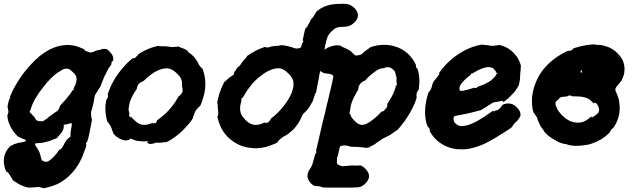

<svg xmlns="http://www.w3.org/2000/svg" viewBox="-22 -725 3324 1010"><path d="M324 -488Q334 -489 345 -488Q376 -486 404 -473Q413 -470 421 -465L424 -462Q423 -461 425 -459Q427 -457 433 -456Q436 -455 441.5 -452Q447 -449 453 -449Q461 -448 464 -451Q467 -452 468 -452Q469 -451 473 -454Q475 -455 476.5 -455.5Q478 -456 480 -457Q482 -458 483 -458Q484 -458 486 -459L495 -462H497Q498 -462 501 -462Q509 -463 509 -465Q509 -465 511.5 -465.5Q514 -466 514 -466.5Q514 -467 516.5 -467Q519 -467 519 -467.5Q519 -468 523 -467.5Q527 -467 527 -468Q527 -469 528.5 -468Q530 -467 532.5 -467Q535 -467 536 -468Q536 -468 537 -467.5Q538 -467 539.5 -466Q541 -465 543 -464Q545 -463 547 -461Q549 -459 551 -457Q574 -437 574 -415Q574 -403 570 -403Q565 -404 564 -389Q564 -384 553 -371Q546 -361 540 -348Q539 -345 536 -339Q524 -319 522 -310Q521 -309 519.5 -304Q518 -299 515 -293Q506 -267 503 -264Q501 -263 499.5 -260Q498 -257 495.5 -253.5Q493 -250 490.5 -245.5Q488 -241 484 -235Q477 -225 477 -222Q477 -221 475.5 -215Q474 -209 473.5 -204.5Q473 -200 472.5 -197Q472 -194 471 -189Q467 -167 459 -143Q456 -134 457 -125Q458 -115 459 -105Q460 -99 461 -99Q462 -99 461.5 -96.5Q461 -94 461 -90.5Q461 -87 459.5 -82Q458 -77 457 -69Q456 -61 454.5 -56Q453 -51 452 -45Q450 -29 443 -1Q438 21 436 20Q435 19 433 23Q432 26 431 29Q430 35 432 35Q433 34 432.5 35Q432 36 432 39Q431 50 419 78Q416 86 414 92Q399 130 374 164Q352 193 327 213Q313 224 308 227Q303 229 301 231Q293 237 278 244Q260 252 242 257Q228 261 215 264Q212 264 209 264.5Q206 265 204.5 264.5Q203 264 203 264Q203 263 196 262Q192 261 188 260Q177 258 172 259Q164 261 146 261Q135 261 133 262Q127 263 108 257Q85 249 68 238Q44 224 44 220Q44 217 38 210Q34 205 34 202Q33 201 30 196.5Q27 192 27 192Q27 192 23 186Q21 184 20.5 184.5Q20 185 19 183Q16 177 13 179L10 175Q4 163 2 152Q-3 132 -2 116Q0 83 20 57Q33 41 36.5 41Q40 41 46 37Q53 32 57 32Q59 32 66 29Q78 25 84 25Q87 25 89 24Q91 23 97 22.5Q103 22 107.5 20Q112 18 114 16Q116 14 111 10Q109 8 106 8Q106 8 101.5 6Q97 4 94 3Q91 3 84 -2Q82 -3 78 -4L74 -6L68 -11Q54 -26 49 -33Q37 -49 29 -68Q19 -90 17 -113Q16 -119 16.5 -120Q17 -121 18 -121Q19 -121 19.5 -123Q20 -125 20 -127.5Q20 -130 20 -130Q23 -130 22 -141L21 -147Q20 -147 20 -153L19 -160L18 -159L17 -157Q17 -157 18 -164Q19 -171 19 -174Q21 -185 27 -203L28 -208L29 -206V-204L30 -205Q31 -206 31.5 -209Q32 -212 31 -212Q30 -212 30 -212Q30 -215 39 -236Q47 -254 58 -273Q96 -341 151 -397Q173 -419 175 -419Q175 -419 176 -420Q177 -423 196 -437Q239 -470 285 -482Q303 -487 324 -488ZM337 -363Q321 -367 302 -356Q298 -353 296 -352Q283 -346 263 -329Q244 -312 225 -291Q217 -281 206 -267Q183 -238 179 -231Q179 -229 173 -220.5Q167 -212 165 -208.5Q163 -205 159 -198Q150 -182 146 -169Q139 -152 138 -145L137 -143Q136 -145 135 -143Q134 -141 134 -138Q134 -135 135 -133.5Q136 -132 139.5 -129.5Q143 -127 143 -126.5Q143 -126 151 -117L160 -108L164 -101Q168 -92 173 -91Q175 -91 176 -90Q178 -87 197 -87Q203 -87 206 -88L209 -90L210 -91Q212 -92 212 -92.5Q212 -93 214 -94L215 -95L219 -97Q223 -99 224 -100L225 -101H224L226 -102Q233 -107 233 -108L232 -107Q231 -107 233 -109L238 -112Q254 -123 271 -136L274 -139Q274 -138 274 -138Q275 -136 282 -144Q284 -146 284 -147Q284 -148 285 -149Q290 -152 288 -155Q288 -155 290 -158Q294 -162 292 -166Q292 -167 301 -177Q323 -199 345 -228Q353 -239 360 -250Q361 -252 362 -252Q364 -251 366 -254Q367 -257 365 -257Q365 -258 368 -266Q378 -284 380 -300Q381 -303 381 -309Q381 -315 380 -318Q378 -330 363 -344Q346 -361 337 -363ZM352 -77Q350 -77 349.5 -77Q349 -77 338 -73.5Q327 -70 323 -70Q315 -70 313 -68Q312 -67 312.5 -64.5Q313 -62 314 -61Q315 -60 314.5 -59.5Q314 -59 313 -56Q313 -52 311 -45Q309 -39 307 -36Q300 -23 290 -13Q283 -7 282 -5Q281 -3 281.5 -2.5Q282 -2 281 -1.5Q280 -1 278 0.5Q276 2 272.5 3.5Q269 5 263 7Q236 19 211 24Q195 28 176 28Q164 28 163 31Q162 33 162 35Q163 39 171 51Q185 71 189 87Q191 92 193 102Q195 112 196 114Q198 119 207 123Q220 129 230 124Q240 120 255 105Q274 87 288 65L291 61L292 62Q295 64 298 58Q299 57 299.5 56.5Q300 56 300 56Q302 57 305 51L306 49L308 48Q309 45 310 42L313 38L316 32Q317 29 317 29L319 25Q319 25 320 25Q321 24 321 23.5Q321 23 321.5 22.5Q322 22 322 22V21Q323 20 323.5 20Q324 20 324.5 18.5Q325 17 325 17Q325 17 326 15Q326 14 327 13Q327 13 327 13Q327 13 327 12H328L329 11Q330 9 330 8.5Q330 8 331 8Q332 8 332 7L333 6L335 5L336 4Q336 2 337 3L338 2L339 1Q339 3 340 1Q341 0 342 -2V-4L343 -2Q343 0 343.5 -1Q344 -2 344 -3Q344 -4 344.5 -4Q345 -4 345 -3Q345 -2 346 -3Q350 -6 349 -14Q348 -18 348.5 -21Q349 -24 349.5 -30Q350 -36 352 -46Q356 -65 356 -72Q356 -76 352 -77Z M802 -482Q810 -484 812 -483Q815 -481 822 -482Q827 -482 827.5 -481.5Q828 -481 838 -481.5Q848 -482 850.5 -481.5Q853 -481 858.5 -480.5Q864 -480 868 -479Q890 -476 891 -478Q892 -479 893.5 -478.5Q895 -478 898 -478L900 -479Q900 -479 901 -479Q906 -478 908.5 -478Q911 -478 910 -480Q909 -481 910 -481Q911 -483 931 -474Q936 -472 940 -471Q950 -467 961 -460Q965 -457 966 -457V-456Q965 -456 965 -456Q965 -454 971 -449Q983 -441 990 -434Q997 -428 1003 -420Q1005 -416 1010 -410Q1015 -404 1018 -398Q1021 -392 1022 -389.5Q1023 -387 1024.5 -384.5Q1026 -382 1028 -379.5Q1030 -377 1032 -374.5Q1034 -372 1034.5 -372Q1035 -372 1036 -371Q1037 -369 1039 -367Q1041 -365 1041.5 -365Q1042 -365 1044 -362Q1047 -355 1050 -343Q1060 -308 1058 -271Q1056 -238 1045 -205Q1036 -175 1031 -169Q1030 -167 1030 -166.5Q1030 -166 1029 -166Q1027 -166 1020 -158Q1017 -154 1012 -149Q1005 -142 1003 -133Q998 -120 994 -111Q993 -108 993 -105.5Q993 -103 991 -101Q989 -95 979 -83Q975 -78 970 -72Q965 -66 961 -62Q941 -40 930 -30Q912 -14 895 -2Q870 16 855 22Q851 24 850 23Q849 22 846 22.5Q843 23 842 23Q841 23 837 24Q825 26 813 26Q807 26 807 26L806 25Q805 25 802 25Q799 25 797 26Q795 27 795 27Q795 27 794.5 27.5Q794 28 794 27Q793 27 793 28Q793 28 784.5 30Q776 32 773 32Q772 32 769 32H766L763 31H762Q761 30 758 29Q756 29 756 29L755 27L752 28L754 27Q756 26 755.5 25Q755 24 752 24H748L753 22Q757 20 757 19Q757 17 746 18Q738 19 729 19Q714 18 700 16Q685 13 670 6Q664 3 661 5Q660 6 660 8Q660 9 660 9Q660 9 659 9Q658 9 657 10Q656 11 655 11Q654 11 653.5 11.5Q653 12 651.5 12Q650 12 646 13Q640 14 636 14Q635 13 633 13Q625 12 622 10Q614 7 613 7Q613 7 609 5Q605 3 604 2.5Q603 2 600 -1Q592 -7 591 -6Q591 -6 592 -4L587 -9Q579 -17 571 -27L572 -28L574 -27Q574 -29 568 -39L567 -41L566 -47Q564 -51 564 -51.5Q564 -52 563 -55Q562 -58 559 -62.5Q556 -67 556 -68Q553 -73 552 -73Q551 -73 550 -76Q548 -83 544 -83Q543 -83 542 -86Q539 -97 536 -113Q528 -155 537 -198Q538 -203 539 -203Q542 -204 544 -210Q545 -214 545.5 -214.5Q546 -215 546 -215.5Q546 -216 546 -219Q547 -225 545 -225Q544 -225 544 -225Q544 -228 550 -245Q575 -313 630 -375Q645 -392 662 -407Q677 -420 677 -420Q678 -420 678 -418.5Q678 -417 679 -417Q681 -417 685 -420Q687 -422 687 -421Q687 -420 688 -420Q691 -421 692 -424Q693 -426 697 -429Q703 -434 705 -438Q706 -440 712 -444Q755 -471 802 -482ZM861 -365Q854 -366 847 -365Q824 -364 790 -345Q777 -337 760 -323Q750 -316 739 -304Q730 -296 725 -295Q722 -295 718 -292Q716 -290 714 -289Q711 -287 707 -282.5Q703 -278 703 -275Q703 -275 701 -272Q699 -267 699 -263Q699 -259 694 -252Q684 -239 674 -219Q658 -188 655 -157Q653 -146 658 -130Q660 -124 659 -124Q657 -124 657 -120.5Q657 -117 659 -113Q662 -106 665 -107Q666 -107 666 -110V-113L668 -111Q677 -99 687 -91Q702 -77 712 -73Q730 -65 754 -70Q766 -72 778 -78Q781 -79 782 -79L781 -78Q780 -76 781 -76Q784 -75 788 -77H791Q790 -76 792 -77Q795 -77 797 -78.5Q799 -80 799 -81Q799 -82 800 -83Q806 -87 803 -90Q802 -91 802.5 -91Q803 -91 806 -93Q830 -110 854 -133Q891 -170 914 -212Q918 -218 919 -220Q920 -223 921 -222Q922 -221 923.5 -221.5Q925 -222 927 -225L928 -227L932 -232L933 -233L937 -239Q938 -240 938 -245Q938 -250 938.5 -253Q939 -256 938 -256Q937 -256 938 -257Q940 -265 936 -265Q935 -265 935 -267Q936 -272 936 -281Q936 -290 935 -295Q933 -307 926 -319Q920 -328 907 -340Q883 -364 861 -365Z M1804 -704Q1826 -700 1844 -681Q1859 -665 1861 -648Q1861 -640 1859 -632Q1854 -617 1838 -603Q1823 -589 1805 -586Q1797 -584 1782 -584Q1757 -583 1746.5 -578.5Q1736 -574 1719 -557Q1708 -545 1703 -535Q1696 -521 1689 -487Q1687 -478 1685.5 -469.5Q1684 -461 1683 -456Q1682 -451 1680.5 -443.5Q1679 -436 1678 -433Q1674 -405 1670 -396Q1670 -394 1668 -392Q1666 -390 1665 -383Q1663 -375 1665 -373Q1666 -371 1665 -363Q1664 -360 1663 -354Q1662 -348 1660.5 -343Q1659 -338 1657.5 -328.5Q1656 -319 1655 -313Q1654 -307 1652.5 -299Q1651 -291 1650 -287.5Q1649 -284 1648 -278.5Q1647 -273 1646 -268Q1645 -263 1644.5 -258.5Q1644 -254 1643 -251.5Q1642 -249 1642 -244Q1640 -236 1637 -233Q1635 -231 1632 -220Q1626 -199 1623 -192Q1622 -191 1620 -187.5Q1618 -184 1615 -179Q1611 -170 1599 -153Q1590 -141 1574 -127Q1569 -122 1567 -116Q1563 -105 1559 -98Q1557 -95 1555 -91Q1550 -80 1546 -76Q1545 -74 1543 -71Q1541 -68 1538.5 -65Q1536 -62 1534 -59Q1530 -53 1519 -42Q1498 -23 1491 -19Q1488 -17 1485 -15Q1482 -13 1478.5 -11Q1475 -9 1473 -8Q1471 -7 1468 -5.5Q1465 -4 1462.5 -1.5Q1460 1 1458 2Q1443 13 1439 21Q1438 22 1438 23Q1438 24 1437.5 24Q1437 24 1435 26Q1428 30 1409 37Q1388 45 1373 49Q1332 58 1296 53Q1281 51 1276 50Q1271 48 1269 48Q1250 45 1224 31Q1185 10 1159 -24Q1139 -51 1128 -86Q1124 -100 1122 -110Q1122 -113 1121.5 -114Q1121 -115 1122.5 -115Q1124 -115 1124.5 -116.5Q1125 -118 1125 -120.5Q1125 -123 1125.5 -123.5Q1126 -124 1126 -127.5Q1126 -131 1126 -131V-138Q1125 -140 1125 -146.5Q1125 -153 1124 -155.5Q1123 -158 1123 -167Q1124 -179 1122 -181L1121 -182V-187Q1124 -207 1132 -233Q1142 -263 1157 -292Q1159 -295 1159.5 -296Q1160 -297 1161 -296Q1164 -296 1167 -301Q1169 -304 1170 -304Q1172 -303 1174 -308Q1175 -310 1176 -310Q1177 -310 1178.5 -311.5Q1180 -313 1180.5 -313Q1181 -313 1182.5 -315Q1184 -317 1184.5 -317Q1185 -317 1185.5 -317.5Q1186 -318 1186 -318Q1187 -318 1192 -322Q1195 -325 1196 -325Q1197 -325 1198 -326Q1199 -327 1199.5 -327Q1200 -327 1200 -327.5Q1200 -328 1201 -328Q1202 -328 1203 -329Q1204 -330 1204 -329.5Q1204 -329 1205.5 -330.5Q1207 -332 1208 -333L1207 -334L1208 -335Q1209 -337 1208 -337Q1207 -337 1208 -338V-339V-340Q1211 -342 1211 -346Q1211 -347 1213 -349Q1215 -351 1215 -351.5Q1215 -352 1217.5 -355Q1220 -358 1220 -359Q1220 -360 1221 -360.5Q1222 -361 1221.5 -361.5Q1221 -362 1227 -369L1234 -376L1235 -377Q1237 -378 1237.5 -378Q1238 -378 1239.5 -380Q1241 -382 1243 -384.5Q1245 -387 1245 -388Q1245 -388 1246 -389.5Q1247 -391 1247 -391.5Q1247 -392 1249.5 -394.5Q1252 -397 1252 -397.5Q1252 -398 1254.5 -401Q1257 -404 1257 -405Q1257 -406 1262 -410Q1267 -414 1268 -416.5Q1269 -419 1272 -421Q1278 -426 1276 -428Q1275 -429 1280 -432Q1324 -463 1371 -478L1375 -479V-478Q1376 -475 1382 -476Q1384 -477 1384 -476Q1384 -473 1401 -479Q1403 -479 1404 -480Q1408 -482 1447 -485Q1454 -486 1455 -487Q1456 -488 1463 -487Q1488 -485 1515 -476Q1527 -471 1535 -470Q1545 -469 1555 -472Q1559 -473 1562 -479Q1565 -485 1567 -497Q1567 -499 1569 -499Q1571 -499 1573 -506Q1573 -508 1573 -510.5Q1573 -513 1572.5 -513Q1572 -513 1571 -512Q1570 -511 1570 -512Q1570 -512 1578 -550Q1580 -562 1586 -578V-580L1587 -578Q1587 -577 1588 -577Q1590 -578 1592 -583L1594 -585L1598 -592L1600 -597L1609 -611L1611 -617L1610 -615L1611 -618Q1617 -628 1618 -628Q1618 -628 1617 -626L1616 -624L1617 -626Q1619 -627 1622.5 -632Q1626 -637 1626 -637H1627Q1627 -638 1628.5 -640Q1630 -642 1630 -643Q1630 -644 1631 -646Q1635 -649 1634 -651Q1634 -652 1637 -655Q1641 -659 1641 -661Q1641 -663 1642.5 -664.5Q1644 -666 1651 -671Q1676 -690 1711 -699Q1727 -703 1748 -704Q1757 -704 1757.5 -704.5Q1758 -705 1779 -705Q1800 -705 1804 -704ZM1453 -365Q1449 -366 1441 -366Q1427 -366 1409 -360Q1400 -357 1390 -352Q1376 -345 1364 -336.5Q1352 -328 1345 -322Q1341 -319 1335 -314Q1318 -300 1304 -283Q1301 -278 1297 -274Q1293 -269 1280 -252Q1277 -247 1267 -231Q1263 -226 1260.5 -220.5Q1258 -215 1256.5 -213.5Q1255 -212 1255 -211Q1254 -209 1253 -210.5Q1252 -212 1249.5 -209Q1247 -206 1248 -200Q1248 -195 1247 -191Q1244 -180 1242 -170Q1241 -164 1241 -155Q1241 -137 1247 -124Q1253 -111 1269 -94Q1279 -84 1289 -78Q1302 -70 1316 -68Q1328 -67 1340 -70Q1352 -72 1366 -79Q1372 -81 1372 -81Q1372 -81 1372 -80Q1372 -79 1374.5 -78.5Q1377 -78 1379 -79L1381 -80Q1381 -79 1386 -80Q1393 -83 1393 -86Q1393 -87 1394 -88Q1401 -92 1401 -97Q1401 -100 1407 -104Q1436 -126 1463 -158.5Q1490 -191 1506 -223Q1523 -258 1522 -285Q1522 -295 1519 -304Q1513 -323 1488 -345Q1469 -362 1453 -365Z M1989 -489Q2029 -491 2064 -478Q2091 -469 2116 -449Q2126 -441 2136 -430Q2148 -416 2156 -403Q2158 -399 2161 -393.5Q2164 -388 2165.5 -384Q2167 -380 2166.5 -380Q2166 -380 2166 -376.5Q2166 -373 2167 -371Q2168 -368 2169.5 -367Q2171 -366 2172 -366Q2172 -365 2174 -363Q2180 -349 2183 -322Q2185 -302 2184 -287Q2182 -250 2178 -250Q2177 -250 2172 -239L2169 -233V-227Q2168 -216 2169.5 -216Q2171 -216 2169 -208.5Q2167 -201 2162.5 -189Q2158 -177 2152 -166Q2149 -159 2147 -155Q2145 -151 2137 -136Q2133 -129 2130 -124Q2123 -112 2108 -90Q2079 -50 2064 -38Q2062 -36 2058.5 -35Q2055 -34 2052.5 -31.5Q2050 -29 2048.5 -28Q2047 -27 2045 -25L2043 -24Q2044 -26 2044 -26Q2043 -26 2037 -20Q2029 -14 2028 -14Q2027 -14 2022 -11Q2017 -8 2012.5 -6Q2008 -4 2002 -1Q1995 3 1992 4Q1988 6 1982 11Q1973 18 1963 23Q1960 25 1957 28Q1947 36 1940 39L1936 41L1928 45Q1924 46 1922 47L1921 48H1923L1925 49Q1924 50 1909.5 52Q1895 54 1895 54Q1894 54 1897 53Q1900 52 1899.5 51.5Q1899 51 1892 51L1882 50L1870 49Q1859 48 1855.5 47.5Q1852 47 1847 47.5Q1842 48 1838 47.5Q1834 47 1831 47Q1825 48 1814 44Q1800 40 1793 40Q1783 40 1775 42Q1774 43 1771 43Q1768 43 1767 46Q1763 54 1757 87Q1755 95 1754 97.5Q1753 100 1751 103Q1750 107 1751 112Q1751 115 1750.5 121.5Q1750 128 1751 132Q1752 140 1758 142Q1761 142 1762 143Q1763 146 1768 146Q1769 146 1769 146.5Q1769 147 1774 148Q1781 151 1797 148Q1799 148 1807.5 147.5Q1816 147 1818 146Q1820 145 1866 146Q1871 146 1869 145L1871 144Q1888 149 1903 166Q1924 189 1918 212Q1914 226 1901 239Q1893 248 1884 253Q1870 261 1850 261Q1840 262 1760 262Q1680 262 1677 261Q1674 261 1674 260Q1674 259 1666 257Q1654 254 1645 254Q1633 254 1630 252Q1611 242 1600 220Q1590 200 1601 176Q1605 169 1612 158Q1618 149 1621 140Q1625 124 1627 119Q1628 116 1634 93L1636 85H1637Q1640 85 1641 79Q1643 75 1641 69V66L1644 53Q1647 39 1649 32Q1657 -5 1659 -11Q1666 -41 1670 -59Q1673 -71 1677 -89Q1681 -104 1689 -136Q1692 -152 1694 -160Q1696 -168 1698 -176.5Q1700 -185 1703 -196Q1712 -232 1712 -236Q1713 -238 1715.5 -248.5Q1718 -259 1720 -267Q1722 -274 1724 -286Q1728 -301 1730 -315Q1732 -323 1730 -327Q1729 -330 1722 -333Q1714 -337 1697 -338Q1686 -339 1678 -342Q1671 -346 1662 -352Q1655 -357 1648 -366Q1640 -377 1637 -388Q1636 -391 1636.5 -398Q1637 -405 1638 -409Q1642 -426 1658 -442Q1679 -462 1702 -474Q1718 -482 1735 -485Q1749 -488 1763 -486Q1771 -485 1771 -484Q1771 -481 1779 -479L1780 -478L1791 -473Q1799 -470 1809 -464Q1813 -462 1816 -460Q1822 -458 1834 -445Q1844 -436 1846 -434Q1851 -432 1855 -433Q1857 -434 1857.5 -433.5Q1858 -433 1860.5 -433.5Q1863 -434 1864.5 -435Q1866 -436 1866 -435.5Q1866 -435 1867 -435Q1868 -435 1868.5 -435.5Q1869 -436 1870.5 -436.5Q1872 -437 1873.5 -437.5Q1875 -438 1877 -438Q1881 -439 1885 -444Q1887 -446 1889 -447.5Q1891 -449 1891 -449.5Q1891 -450 1893 -451Q1895 -452 1895.5 -453.5Q1896 -455 1899 -456Q1905 -460 1905 -461Q1905 -462 1910.5 -464.5Q1916 -467 1917.5 -469Q1919 -471 1918 -472Q1922 -475 1937 -480Q1964 -488 1989 -489ZM2029 -370Q2026 -371 2019.5 -371.5Q2013 -372 2012.5 -371.5Q2012 -371 2009 -371Q2003 -371 2002 -368Q2002 -367 1992 -366Q1988 -366 1983 -365Q1965 -360 1945 -344Q1923 -328 1911 -315Q1908 -312 1900 -303Q1892 -297 1892 -298Q1892 -299 1891 -299Q1888 -298 1884 -293L1882 -292L1878 -290Q1869 -281 1866 -272Q1865 -269 1864 -266Q1862 -261 1863 -259Q1864 -257 1862.5 -254Q1861 -251 1858 -246.5Q1855 -242 1854 -240Q1853 -238 1850 -232Q1840 -216 1830 -191Q1822 -169 1819 -141Q1818 -136 1817 -136L1816 -130Q1816 -129 1816 -128Q1817 -127 1818.5 -126.5Q1820 -126 1820 -126Q1820 -124 1825 -112Q1827 -107 1836 -97Q1854 -77 1866 -72Q1873 -68 1883 -68Q1892 -68 1904 -73Q1924 -82 1950 -104Q1968 -119 1982 -135L1985 -139L1986 -138Q1989 -136 1993 -140Q1995 -142 1995 -142Q1996 -140 2001 -146Q2019 -166 2014 -166Q2014 -166 2015 -168.5Q2016 -171 2016 -173Q2016 -175 2015 -175L2014 -176L2019 -184Q2035 -208 2045 -229Q2052 -245 2056 -256Q2060 -270 2060 -274L2061 -276L2062 -275L2063 -273L2064 -275Q2065 -277 2065.5 -280Q2066 -283 2064.5 -290Q2063 -297 2064 -308V-319L2062 -323Q2060 -328 2060 -330Q2060 -332 2059 -336Q2057 -341 2056 -347Q2054 -352 2044 -361Q2035 -368 2029 -370Z M2504 -489Q2512 -491 2515 -490Q2517 -489 2523.5 -489Q2530 -489 2533 -488Q2536 -487 2538.5 -487.5Q2541 -488 2541 -487.5Q2541 -487 2545 -487Q2553 -485 2556 -485Q2557 -484 2559 -484Q2561 -484 2564 -484Q2567 -484 2569.5 -484Q2572 -484 2574 -484Q2576 -484 2576 -484Q2576 -484 2577.5 -484Q2579 -484 2582 -485Q2585 -486 2588.5 -486Q2592 -486 2592.5 -486.5Q2593 -487 2594 -487Q2597 -486 2600 -487Q2602 -487 2601.5 -488Q2601 -489 2602 -489Q2603 -489 2611 -487Q2654 -476 2684 -442Q2697 -428 2702 -419Q2709 -406 2714 -393Q2719 -380 2718 -373Q2717 -370 2717 -366Q2718 -361 2715 -342Q2714 -334 2714 -324Q2714 -314 2713.5 -312.5Q2713 -311 2713 -307Q2713 -303 2711.5 -298.5Q2710 -294 2710 -290Q2710 -284 2706 -275Q2695 -255 2684 -241Q2657 -211 2637 -196Q2634 -193 2632 -192Q2630 -191 2626.5 -189Q2623 -187 2622.5 -187Q2622 -187 2624 -190.5Q2626 -194 2625.5 -194.5Q2625 -195 2622 -195Q2619 -195 2617 -194L2616 -193V-194L2611 -193H2610Q2607 -192 2606 -192Q2605 -192 2600 -190.5Q2595 -189 2587.5 -188.5Q2580 -188 2574 -186Q2566 -183 2564 -181Q2561 -178 2550 -172Q2542 -167 2538.5 -164.5Q2535 -162 2532 -160.5Q2529 -159 2527 -157.5Q2525 -156 2521 -154Q2517 -152 2515.5 -150.5Q2514 -149 2511 -147Q2504 -144 2490 -141Q2487 -140 2471 -136Q2442 -128 2392 -119Q2374 -116 2369 -114Q2365 -111 2364 -104Q2363 -100 2364 -96Q2365 -82 2377 -73Q2385 -66 2394 -63Q2405 -61 2421 -63Q2436 -65 2454 -72Q2474 -80 2495 -92Q2533 -114 2566 -139Q2569 -141 2570 -140.5Q2571 -140 2575 -140Q2579 -140 2582.5 -142Q2586 -144 2586 -144Q2588 -143 2593 -146Q2595 -147 2596 -147Q2601 -147 2601 -150Q2601 -151 2604 -152Q2608 -154 2608 -157Q2608 -158 2612 -160Q2617 -163 2617 -168Q2618 -172 2622 -174Q2634 -180 2650 -181Q2665 -181 2677 -175Q2688 -170 2697 -160Q2714 -143 2716 -126Q2717 -115 2713 -110Q2711 -108 2709 -103.5Q2707 -99 2704.5 -96.5Q2702 -94 2699.5 -90.5Q2697 -87 2693 -84Q2689 -81 2688 -80Q2684 -76 2680 -71Q2679 -69 2677 -66Q2674 -62 2675 -62L2667 -53Q2662 -49 2628 -27Q2620 -23 2611 -17Q2594 -5 2570 8Q2546 22 2523 33Q2486 49 2448 57Q2422 62 2394 60Q2383 60 2383 59.5Q2383 59 2376 59Q2340 54 2310 37Q2285 23 2268 5Q2251 -12 2240 -33Q2237 -38 2238 -39Q2239 -40 2239 -42Q2237 -52 2232 -55Q2230 -57 2229 -57Q2229 -56 2228.5 -57.5Q2228 -59 2227 -61.5Q2226 -64 2225 -66.5Q2224 -69 2223 -72Q2222 -75 2221 -78Q2217 -93 2216 -107Q2215 -112 2214.5 -117Q2214 -122 2214 -135.5Q2214 -149 2215 -159Q2219 -200 2231 -235Q2235 -244 2235 -244H2236Q2237 -244 2238 -244Q2239 -245 2243 -253Q2245 -259 2247.5 -264Q2250 -269 2251 -275Q2255 -294 2268 -307Q2273 -312 2278.5 -320.5Q2284 -329 2285 -329Q2286 -330 2287 -332Q2287 -333 2288 -335Q2289 -337 2289.5 -339Q2290 -341 2289 -341Q2287 -342 2290 -345Q2346 -422 2429 -463Q2465 -481 2504 -489ZM2550 -372Q2539 -372 2531 -370Q2515 -366 2500 -359Q2487 -353 2476 -346Q2469 -342 2466 -340.5Q2463 -339 2461.5 -338Q2460 -337 2460 -337Q2460 -337 2460 -338.5Q2460 -340 2460 -340Q2456 -340 2456 -335Q2456 -333 2446 -325Q2421 -306 2405 -285Q2398 -276 2396 -268Q2395 -265 2395 -258.5Q2395 -252 2396 -250Q2398 -245 2416 -248Q2433 -251 2471 -263Q2477 -264 2477 -263Q2477 -262 2480 -262Q2484 -261 2488 -265Q2490 -266 2487 -267L2495 -270Q2542 -286 2565 -305Q2575 -314 2583 -323Q2588 -331 2589 -335Q2589 -337 2590.5 -336.5Q2592 -336 2593 -336Q2596 -338 2595 -339Q2595 -340 2593.5 -340Q2592 -340 2591 -339.5Q2590 -339 2590 -341Q2589 -346 2582 -355Q2575 -364 2569 -368Q2566 -369 2562.5 -370Q2559 -371 2550 -372Z M3092 -491Q3101 -491 3104 -491Q3108 -491 3114 -490Q3121 -490 3121 -489Q3124 -486 3127 -488Q3127 -489 3129 -489Q3131 -489 3134 -489Q3145 -488 3166 -481Q3185 -476 3204 -464Q3216 -455 3225 -446Q3244 -427 3254 -407Q3259 -396 3261 -384Q3265 -365 3262 -344Q3261 -332 3254 -316Q3249 -302 3239 -290Q3237 -288 3233.5 -284Q3230 -280 3226 -275Q3213 -261 3215 -250Q3217 -244 3225 -226Q3231 -212 3234 -197Q3237 -179 3238 -160Q3238 -148 3237 -139Q3235 -121 3233 -116Q3230 -102 3225 -90Q3218 -72 3208 -58Q3207 -56 3205 -53.5Q3203 -51 3202 -49.5Q3201 -48 3201 -49Q3200 -50 3195 -45Q3190 -40 3190 -36Q3190 -33 3178 -21Q3163 -6 3140 8Q3118 21 3092 30Q3069 38 3051 39Q3048 40 3043 40Q3025 43 3000 42Q2984 41 2971 38Q2961 36 2959 34Q2957 32 2954 32L2953 33Q2953 34 2952.5 33.5Q2952 33 2947 32Q2922 28 2889 7Q2888 6 2886 5Q2884 4 2882 3Q2880 2 2879 1Q2869 -6 2861 -12Q2858 -16 2851 -22Q2839 -33 2839 -36Q2838 -40 2832 -47Q2826 -54 2820 -64Q2818 -67 2817 -71Q2816 -75 2814 -78Q2810 -84 2807 -93Q2805 -101 2804 -104Q2802 -112 2800 -112Q2799 -112 2799 -112L2797 -116L2796 -117L2792 -123L2791 -125Q2789 -130 2787 -132L2786 -133V-132L2785 -130Q2784 -132 2780 -150Q2779 -156 2777 -171Q2777 -177 2776.5 -192Q2776 -207 2777 -214Q2781 -253 2796 -290Q2804 -311 2816 -331Q2863 -407 2955 -453Q2968 -459 2968 -458Q2968 -457 2970.5 -457Q2973 -457 2975 -458Q2977 -459 2977 -458L2983 -460Q2984 -461 2985.5 -462Q2987 -463 2989 -464Q2991 -465 2991 -467L2990 -469L2995 -470Q2999 -472 3005 -474Q3015 -477 3035 -482Q3063 -489 3092 -491ZM3040 -354Q3040 -355 3039 -355Q3036 -356 3033 -352Q3032 -350 3032.5 -346.5Q3033 -343 3034 -342Q3037 -341 3038 -345Q3041 -352 3040 -354ZM2980 -222Q2976 -223 2974 -223Q2972 -223 2967.5 -221.5Q2963 -220 2963 -219Q2963 -217 2952 -217Q2949 -217 2941 -216Q2926 -215 2920 -207.5Q2914 -200 2909 -196Q2905 -194 2904 -193Q2899 -187 2900 -178Q2901 -170 2906 -159Q2910 -149 2916 -141Q2919 -137 2922 -133Q2938 -112 2961 -97Q2970 -91 2982 -86Q2996 -81 3014 -80Q3031 -79 3048 -85Q3066 -92 3085 -110L3089 -114V-111Q3089 -109 3090 -108Q3093 -107 3096 -110Q3098 -112 3098 -111.5Q3098 -111 3099 -111Q3101 -111 3104 -115H3106L3109 -117Q3110 -118 3110 -118Q3110 -118 3111.5 -119.5Q3113 -121 3113 -121.5Q3113 -122 3114 -122Q3115 -122 3115.5 -123Q3116 -124 3116.5 -123.5Q3117 -123 3117.5 -124Q3118 -125 3118.5 -125Q3119 -125 3121 -127Q3123 -129 3123 -129.5Q3123 -130 3124 -131Q3125 -132 3125 -132Q3127 -132 3129 -141Q3131 -152 3125 -166Q3124 -168 3123 -170Q3122 -172 3121.5 -172Q3121 -172 3121 -173L3119 -176L3117 -178Q3115 -183 3113 -182Q3112 -182 3111 -183Q3106 -189 3103 -182L3102 -180L3093 -189Q3084 -198 3080 -201Q3057 -218 3008 -218Q2986 -218 2986 -219Q2986 -221 2980 -222Z"/></svg>

Font: TT2020 Style B
Style: Italic
Weight: 400
Italic angle: -15°
Version: Version 0.2.000